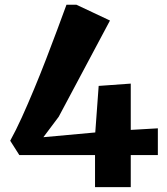

<svg xmlns="http://www.w3.org/2000/svg" viewBox="-20 -770 686 790"><path d="M371 0V-132H59.5L22 -191Q45 -232.5 69.8 -287Q94.5 -341.5 120 -402.8Q145.5 -464 169.5 -526.2Q193.5 -588.5 215 -646.2Q236.5 -704 253.5 -750.5H294.5L432.5 -685.5L221.5 -289.5L158.5 -205.5L372 -225L386 -416.5L518 -426V-235.5L629.5 -242V-132H518V0Z"/></svg>

Font: Merriweather 28pt Black
Style: Regular
Weight: 900
Version: Version 2.100